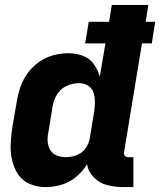

<svg xmlns="http://www.w3.org/2000/svg" viewBox="-20 -755 653 783"><path d="M166 8Q198 8 230.5 -1.5Q263 -11 290 -33.5Q317 -56 335 -85Q340 -54 363 -31Q386 -8 417.5 0Q449 8 483 8H524V-114H503Q498 -114 493 -116.5Q488 -119 486.5 -124Q485 -129 486 -135L559 -578H599L613 -666H574L585 -735H436L425 -666H342L327 -578H410L387 -442Q379 -470 362.5 -493.5Q346 -517 318 -527.5Q290 -538 259 -538Q229 -538 198.5 -530Q168 -522 141 -503.5Q114 -485 94.5 -459Q75 -433 64.5 -403.5Q54 -374 49 -344L30 -234Q25 -200 23.5 -166.5Q22 -133 29.5 -101Q37 -69 54.5 -43Q72 -17 102 -4.5Q132 8 166 8ZM248 -114Q229 -114 212 -120.5Q195 -127 185.5 -142.5Q176 -158 174.5 -176.5Q173 -195 177 -214L195 -324Q199 -348 213.5 -371Q228 -394 252.5 -405Q277 -416 302 -416Q322 -416 338.5 -406Q355 -396 361 -378Q367 -360 367 -340Q367 -320 364 -300L346 -190Q342 -168 328 -149Q314 -130 292 -122Q270 -114 248 -114Z"/></svg>

Font: Iosevka Sparkle Heavy
Style: Italic
Weight: 900
Italic angle: -9°
Designer: Belleve Invis
Foundry: Belleve Invis
Version: Version 4.5.0; ttfautohint (v1.8.3)